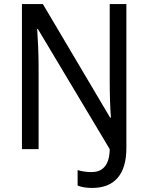

<svg xmlns="http://www.w3.org/2000/svg" viewBox="-20 -734 730 945"><path d="M434 191C540 191 602 128 602 -5V-714H520V-334C520 -273 522 -203 526 -155H522L191 -714H88V0H170V-408C170 -470 166 -547 163 -592H166L520 0C519 86 479 113 431 113C405 113 381 109 362 103V179C380 187 404 191 434 191Z"/></svg>

Font: Noto Sans Lao SemiCondensed
Style: Regular
Weight: 400
Width: 4
Designer: Monotype Design Team
Foundry: Monotype Imaging Inc.
Version: Version 2.003